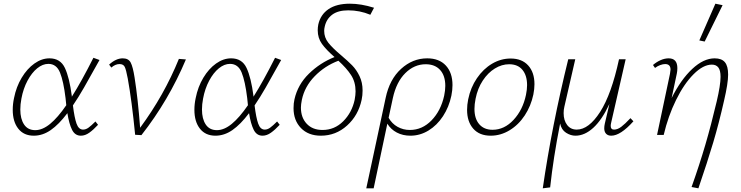

<svg xmlns="http://www.w3.org/2000/svg" viewBox="-20 -731 4014 1040"><path d="M497 -73 511 -55Q486 -28 463.5 -12Q441 4 418 4Q386 4 370 -28.5Q354 -61 345 -118Q299 -57 255 -26.5Q211 4 163 4Q109 4 79 -34Q49 -72 49 -136Q49 -168 56 -200Q68 -261 97.5 -310Q127 -359 166.5 -387Q206 -415 248 -415Q307 -415 331.5 -363Q356 -311 369 -211V-207Q422 -291 486 -418L519 -406Q465 -309 435 -256.5Q405 -204 375 -160Q383 -94 394.5 -61.5Q406 -29 430 -29Q445 -29 459.5 -39.5Q474 -50 497 -73ZM339 -161 335 -200Q324 -291 305 -338Q286 -385 242 -385Q211 -385 181.5 -361Q152 -337 129 -294Q106 -251 96 -197Q90 -166 90 -138Q90 -87 110.5 -56.5Q131 -26 171 -26Q210 -26 251.5 -60Q293 -94 339 -161Z M987 -409Q893 -186 746 1L712 -1Q694 -185 672 -306Q663 -354 655.5 -369Q648 -384 627 -384Q605 -384 583 -365L571 -381Q608 -415 645 -415Q676 -415 688 -392Q700 -369 709 -311Q727 -197 739 -39Q869 -215 949 -412Z M1481 -73 1495 -55Q1470 -28 1447.5 -12Q1425 4 1402 4Q1370 4 1354 -28.5Q1338 -61 1329 -118Q1283 -57 1239 -26.5Q1195 4 1147 4Q1093 4 1063 -34Q1033 -72 1033 -136Q1033 -168 1040 -200Q1052 -261 1081.5 -310Q1111 -359 1150.5 -387Q1190 -415 1232 -415Q1291 -415 1315.5 -363Q1340 -311 1353 -211V-207Q1406 -291 1470 -418L1503 -406Q1449 -309 1419 -256.5Q1389 -204 1359 -160Q1367 -94 1378.5 -61.5Q1390 -29 1414 -29Q1429 -29 1443.5 -39.5Q1458 -50 1481 -73ZM1323 -161 1319 -200Q1308 -291 1289 -338Q1270 -385 1226 -385Q1195 -385 1165.5 -361Q1136 -337 1113 -294Q1090 -251 1080 -197Q1074 -166 1074 -138Q1074 -87 1094.5 -56.5Q1115 -26 1155 -26Q1194 -26 1235.5 -60Q1277 -94 1323 -161Z M1739 -587Q1736 -575 1736 -564Q1736 -528 1758 -500Q1780 -472 1826 -433Q1864 -401 1887.5 -377Q1911 -353 1927.5 -318.5Q1944 -284 1944 -241Q1944 -214 1939 -191Q1921 -106 1860 -51Q1799 4 1718 4Q1650 4 1610 -37.5Q1570 -79 1570 -145Q1570 -172 1575 -193Q1593 -273 1653.5 -332Q1714 -391 1792 -422Q1747 -461 1724 -493Q1701 -525 1701 -567Q1701 -582 1704 -598Q1716 -652 1759.5 -681.5Q1803 -711 1875 -711Q1936 -711 2006 -689L1986 -651Q1929 -675 1866 -675Q1811 -675 1779.5 -651.5Q1748 -628 1739 -587ZM1906 -236Q1906 -287 1881.5 -324.5Q1857 -362 1813 -402Q1739 -374 1684.5 -318Q1630 -262 1615 -190Q1610 -165 1610 -148Q1610 -94 1641.5 -60.5Q1673 -27 1727 -27Q1792 -27 1839 -74Q1886 -121 1901 -190Q1906 -217 1906 -236Z M2431 -270Q2431 -243 2425 -213Q2412 -151 2379.5 -101.5Q2347 -52 2301 -24Q2255 4 2203 4Q2162 4 2129.5 -13Q2097 -30 2078 -61L2004 289H1964L1981 210Q1997 137 2018 37.5Q2039 -62 2069 -201Q2090 -301 2152.5 -358Q2215 -415 2294 -415Q2359 -415 2395 -376Q2431 -337 2431 -270ZM2392 -266Q2392 -321 2364 -352Q2336 -383 2286 -383Q2224 -383 2175.5 -335Q2127 -287 2108 -200L2085 -93Q2103 -61 2133.5 -44Q2164 -27 2200 -27Q2267 -27 2317.5 -79Q2368 -131 2386 -213Q2392 -242 2392 -266Z M2510 -136Q2510 -163 2516 -193Q2529 -257 2563.5 -307.5Q2598 -358 2645.5 -386Q2693 -414 2746 -414Q2807 -414 2841 -376.5Q2875 -339 2875 -275Q2875 -249 2869 -219Q2856 -157 2822.5 -106Q2789 -55 2740.5 -25.5Q2692 4 2638 4Q2577 4 2543.5 -34Q2510 -72 2510 -136ZM2829 -217Q2835 -246 2835 -270Q2835 -322 2810 -352.5Q2785 -383 2738 -383Q2698 -383 2660.5 -360Q2623 -337 2595 -294.5Q2567 -252 2556 -196Q2550 -166 2550 -141Q2550 -88 2576 -58Q2602 -28 2648 -28Q2712 -28 2762 -82Q2812 -136 2829 -217Z M3411 -74Q3341 4 3291 4Q3273 4 3263 -6.5Q3253 -17 3253 -36Q3253 -48 3256 -61L3281 -168Q3241 -82 3194 -39Q3147 4 3097 4Q3071 4 3046 -12Q3021 -28 3014 -62Q2977 125 2960 284L2920 289Q2969 -49 3058 -410H3096L3037 -153Q3033 -137 3033 -118Q3033 -79 3052 -54Q3071 -29 3104 -29Q3169 -29 3230.5 -124.5Q3292 -220 3333 -410H3369L3291 -69Q3288 -57 3288 -49Q3288 -29 3306 -29Q3325 -29 3345 -44Q3365 -59 3395 -91Z M3924 -327Q3924 -280 3902 -186Q3875 -66 3843.5 40Q3812 146 3763 289L3726 282Q3769 161 3800.5 53.5Q3832 -54 3862 -181Q3883 -270 3883 -315Q3883 -350 3871 -365.5Q3859 -381 3836 -381Q3789 -381 3737 -329Q3685 -277 3642 -189.5Q3599 -102 3575 0H3539L3609 -331Q3612 -349 3612 -354Q3612 -384 3583 -384Q3571 -384 3556 -378.5Q3541 -373 3528 -363L3517 -379Q3537 -396 3559 -405.5Q3581 -415 3602 -415Q3649 -415 3649 -362Q3649 -346 3646 -332L3618 -200Q3668 -300 3729.5 -357.5Q3791 -415 3851 -415Q3889 -415 3906.5 -394Q3924 -373 3924 -327ZM3768 -512 3855 -711 3894 -703 3797 -506Z"/></svg>

Font: Ysabeau Light
Style: Italic
Weight: 300
Italic angle: -12°
Designer: Christian Thalmann (Catharsis Fonts)
Version: Version 0.003